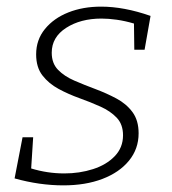

<svg xmlns="http://www.w3.org/2000/svg" viewBox="-20 -552 520 579"><path d="M171 7Q99 7 24 -14L48 -138H80L74 -44Q123 -29 174 -29Q220 -29 260.5 -42Q301 -55 326 -81Q351 -107 351 -144Q351 -177 332 -197Q313 -217 283 -230.5Q253 -244 219.5 -256Q186 -268 156.5 -284Q127 -300 108 -324.5Q89 -349 89 -388Q89 -432 115.5 -464.5Q142 -497 186 -514.5Q230 -532 285 -532Q354 -532 434 -504L416 -402H385L384 -481Q357 -489 332 -492.5Q307 -496 286 -496Q223 -496 179.5 -468Q136 -440 136 -393Q136 -361 155 -341.5Q174 -322 204 -309Q234 -296 267.5 -283.5Q301 -271 331 -255Q361 -239 379.5 -214Q398 -189 398 -150Q398 -103 369 -67.5Q340 -32 289 -12.5Q238 7 171 7Z"/></svg>

Font: Bitter Light
Style: Italic
Weight: 300
Italic angle: -9°
Designer: Sol Matas, and Bitter project Authors
Foundry: Sol Matas
Version: Version 2.001